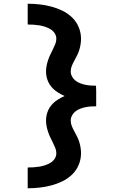

<svg xmlns="http://www.w3.org/2000/svg" viewBox="-20 -853 640 1026"><path d="M128 153V42Q144 42 159.5 41Q175 40 190.5 37.5Q206 35 221 30Q236 25 249.5 17Q263 9 272 -4.5Q281 -18 281 -34Q281 -49 275 -63.5Q269 -78 262 -92Q255 -106 248.5 -119.5Q242 -133 237 -148Q232 -163 229 -178Q226 -193 226 -209Q226 -231 233 -252Q240 -273 254 -290Q268 -307 286.5 -319Q305 -331 325 -340Q305 -349 286.5 -361Q268 -373 254 -390Q240 -407 233 -428Q226 -449 226 -471Q226 -487 229 -502Q232 -517 237 -532Q242 -547 248.5 -560.5Q255 -574 262 -588Q269 -602 275 -616.5Q281 -631 281 -646Q281 -662 272 -675.5Q263 -689 249.5 -697Q236 -705 221 -710Q206 -715 190.5 -717.5Q175 -720 159.5 -721Q144 -722 128 -722V-833Q160 -833 191.5 -829.5Q223 -826 253.5 -818Q284 -810 313 -796Q342 -782 365 -760Q388 -738 400.5 -708Q413 -678 413 -646Q413 -631 410.5 -615.5Q408 -600 403.5 -585.5Q399 -571 392 -557Q385 -543 377.5 -529.5Q370 -516 364 -501.5Q358 -487 358 -471Q358 -457 365 -444Q372 -431 383.5 -422Q395 -413 408.5 -408Q422 -403 436 -400Q450 -397 464.5 -396Q479 -395 493 -395L494 -368V-285Q479 -285 464.5 -284Q450 -283 436 -280Q422 -277 408.5 -272Q395 -267 383.5 -258Q372 -249 365 -236Q358 -223 358 -209Q358 -193 364 -178.5Q370 -164 377.5 -150.5Q385 -137 392 -123Q399 -109 403.5 -94.5Q408 -80 410.5 -64.5Q413 -49 413 -34Q413 -2 400.5 28Q388 58 365 80Q342 102 313 116Q284 130 253.5 138Q223 146 191.5 149.5Q160 153 128 153Z"/></svg>

Font: Iosevka HT Extrabold Extended
Style: Regular
Weight: 800
Width: 7
Monospace: yes
Designer: Belleve Invis
Foundry: Belleve Invis
Version: Version 32.3.0; ttfautohint (v1.8.4)